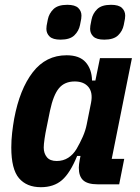

<svg xmlns="http://www.w3.org/2000/svg" viewBox="-20 -767 583 799"><path d="M386 0Q345 0 326.5 -16.5Q308 -33 308 -69Q308 -77 309 -84Q310 -91 312 -103L315 -118H301Q272 -47 238 -17.5Q204 12 150 12Q91 12 59 -25.5Q27 -63 27 -153Q27 -184 30.5 -214.5Q34 -245 39 -273Q62 -396 116.5 -466.5Q171 -537 257 -537Q311 -537 336.5 -508Q362 -479 363 -432H377L396 -525H529L445 -106H497L476 0ZM216 -97Q243 -97 264 -110.5Q285 -124 299 -148Q313 -172 324.5 -198Q336 -224 341 -250L359 -340Q367 -382 348 -405Q329 -428 291 -428Q249 -428 225.5 -400Q202 -372 188 -306L174 -237Q169 -214 165.5 -190Q162 -166 162 -153Q162 -129 175 -113Q188 -97 216 -97ZM232 -602Q200 -602 186.5 -615Q173 -628 173 -647Q173 -652 174 -660Q175 -668 179 -686Q184 -711 202.5 -729Q221 -747 260 -747Q292 -747 305.5 -734Q319 -721 319 -702Q319 -697 318 -689Q317 -681 313 -663Q308 -638 289.5 -620Q271 -602 232 -602ZM414 -602Q382 -602 368.5 -615Q355 -628 355 -647Q355 -652 356 -660Q357 -668 361 -686Q366 -711 384.5 -729Q403 -747 442 -747Q474 -747 487.5 -734Q501 -721 501 -702Q501 -697 500 -689Q499 -681 495 -663Q490 -638 471.5 -620Q453 -602 414 -602Z"/></svg>

Font: IBM Plex Sans Cond
Style: Bold Italic
Weight: 700
Width: 3
Italic angle: -11°
Designer: Mike Abbink, Paul van der Laan, Pieter van Rosmalen
Foundry: Bold Monday
Version: Version 1.3